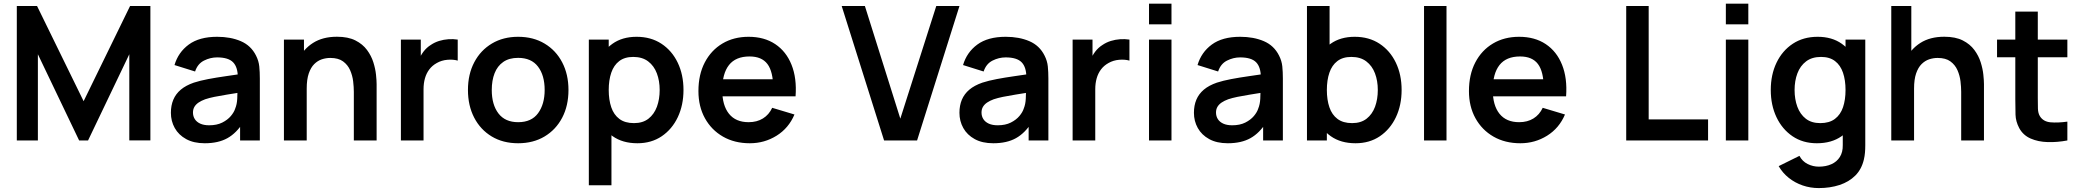

<svg xmlns="http://www.w3.org/2000/svg" viewBox="-20 -752 11136 1028"><path d="M182.8 0H70V-720H178.3L427.7 -210.2L676.5 -720H785.2V-0.2H672.3V-461.5L451.5 0H403.7L182.8 -461.5Z M1076.2 15Q1017.3 15 976.9 -7.2Q936.4 -29.4 915.7 -66.5Q895 -103.5 895 -148Q895 -187.2 908 -218.2Q921.1 -249.2 948.1 -272Q975.2 -294.8 1017.8 -309.5Q1050.7 -320.2 1094.2 -328.5Q1137.8 -336.8 1189.1 -344.1Q1240.4 -351.4 1296.7 -359.8L1253.3 -335.7Q1253.8 -391.6 1228.4 -418.1Q1203 -444.7 1142.3 -444.7Q1106 -444.7 1072 -427.5Q1038.1 -410.4 1024.5 -369.2L914.3 -403.7Q934.4 -472 990.8 -513.5Q1047.2 -555 1142.7 -555Q1214.8 -555 1269.3 -531.6Q1323.9 -508.2 1350.7 -454.5Q1365.2 -426.2 1368.2 -396.4Q1371.2 -366.7 1371.2 -331.3V0H1265.5V-117.2L1283 -97.8Q1246.5 -39.6 1197.7 -12.3Q1148.9 15 1076.2 15ZM1100 -81.2Q1141 -81.2 1169.9 -95.7Q1198.8 -110.2 1216.2 -131Q1233.5 -151.8 1239.3 -170.7Q1248.8 -193.7 1250.2 -223.4Q1251.7 -253.1 1251.7 -271.7L1288.7 -260.5Q1233.8 -251.8 1194.8 -245.4Q1155.8 -239.1 1127.9 -233.4Q1100.1 -227.7 1078.5 -220.5Q1057.8 -212.8 1043.2 -203Q1028.7 -193.1 1020.9 -180Q1013.2 -166.9 1013.2 -149.5Q1013.2 -129.8 1023 -114.3Q1032.9 -98.8 1052.2 -90Q1071.5 -81.2 1100 -81.2Z M1996.5 0H1874.5V-260.2Q1874.5 -285.2 1870.9 -316.2Q1867.2 -347.2 1854.7 -376Q1842.1 -404.8 1816.8 -423.3Q1791.6 -441.8 1748.3 -441.8Q1725.5 -441.8 1703 -434.4Q1680.6 -426.9 1662.4 -408.8Q1644.2 -390.7 1633.2 -358.8Q1622.2 -326.8 1622.2 -277.5L1550.7 -308.2Q1550.7 -376.9 1577.4 -433Q1604.2 -489.2 1656.1 -522.2Q1708 -555.3 1784.2 -555.3Q1843.9 -555.3 1883 -535.5Q1922 -515.7 1945 -484.5Q1968 -453.4 1979 -418.4Q1990 -383.3 1993.2 -352Q1996.5 -320.8 1996.5 -301.5ZM1622.2 0H1500.2V-540H1607.5V-372.5H1622.2Z M2247.7 0H2126.5V-540H2233V-408.5L2220 -425.5Q2230.2 -452.5 2246.9 -474.8Q2263.7 -497.2 2287 -511.7Q2306.9 -525.2 2331.1 -532.8Q2355.3 -540.2 2380.8 -542Q2406.3 -543.8 2430.7 -540V-427.5Q2406.3 -434.6 2375.3 -431.9Q2344.2 -429.2 2318.8 -414.7Q2294.1 -401.1 2278.4 -380.1Q2262.7 -359.2 2255.2 -332.4Q2247.7 -305.7 2247.7 -274.3Z M2754.2 15Q2672.9 15 2612.5 -21.5Q2552.1 -58 2518.8 -122.3Q2485.5 -186.6 2485.5 -270.2Q2485.5 -354.8 2519.5 -419Q2553.5 -483.2 2614 -519.1Q2674.4 -555 2754.2 -555Q2835.5 -555 2896.1 -518.5Q2956.8 -482.1 2990.2 -417.9Q3023.7 -353.7 3023.7 -270.2Q3023.7 -185.9 2990 -121.7Q2956.2 -57.4 2895.6 -21.2Q2834.9 15 2754.2 15ZM2754.2 -97.8Q2825.8 -97.8 2861 -146Q2896.2 -194.2 2896.2 -270.2Q2896.2 -348.6 2860.5 -395.4Q2824.8 -442.2 2754.2 -442.2Q2705.7 -442.2 2674.5 -420.3Q2643.2 -398.5 2628.1 -359.8Q2613 -321.2 2613 -270.2Q2613 -191.4 2648.8 -144.6Q2684.7 -97.8 2754.2 -97.8Z M3392.8 15Q3313.8 15 3260.5 -22.6Q3207.2 -60.2 3180.1 -124.7Q3153 -189.2 3153 -270.2Q3153 -351.3 3179.9 -415.8Q3206.8 -480.2 3259.2 -517.6Q3311.6 -555 3388.3 -555Q3465 -555 3521.4 -517.9Q3577.8 -480.8 3608.6 -416.5Q3639.5 -352.2 3639.5 -270.2Q3639.5 -189.2 3609 -124.6Q3578.4 -60.1 3523 -22.5Q3467.7 15 3392.8 15ZM3253.8 240H3132.7V-540H3239.2V-160.8H3253.8ZM3374.5 -92.8Q3421.6 -92.8 3452 -116.5Q3482.3 -140.2 3497.2 -180.4Q3512 -220.7 3512 -270.2Q3512 -319.2 3496.9 -359.3Q3481.8 -399.5 3450.4 -423.3Q3419 -447.2 3370.3 -447.2Q3324.4 -447.2 3295.4 -424.9Q3266.4 -402.7 3252.8 -362.7Q3239.2 -322.8 3239.2 -270.2Q3239.2 -217.8 3252.8 -177.7Q3266.3 -137.7 3296.2 -115.3Q3326 -92.8 3374.5 -92.8Z M3994.8 15Q3912.9 15 3851 -20.5Q3789.1 -56.1 3754.3 -119Q3719.5 -182 3719.5 -264.2Q3719.5 -352.7 3753.6 -417.9Q3787.8 -483.2 3848.2 -519.1Q3908.7 -555 3988.2 -555Q4071.9 -555 4130.7 -515.8Q4189.4 -476.7 4218 -405.2Q4246.7 -333.7 4239.6 -236.3H4120V-280.3Q4119.5 -368.5 4089 -409.1Q4058.5 -449.7 3993.2 -449.7Q3919.2 -449.7 3883.1 -403.8Q3847 -358 3847 -270Q3847 -187.8 3883.1 -142.8Q3919.2 -97.8 3988.2 -97.8Q4032.7 -97.8 4064.8 -117.7Q4097 -137.5 4114.5 -174.8L4233.7 -139Q4202.8 -65.8 4137.9 -25.4Q4073 15 3994.8 15ZM4180.7 -236.3H3809V-327.5H4180.7Z M4890.2 0H4713.5L4486.5 -720H4610.7L4800.5 -116.8L4993 -720H5117.2Z M5298.2 15Q5239.3 15 5198.9 -7.2Q5158.4 -29.4 5137.7 -66.5Q5117 -103.5 5117 -148Q5117 -187.2 5130 -218.2Q5143.1 -249.2 5170.1 -272Q5197.2 -294.8 5239.8 -309.5Q5272.7 -320.2 5316.2 -328.5Q5359.8 -336.8 5411.1 -344.1Q5462.4 -351.4 5518.7 -359.8L5475.3 -335.7Q5475.8 -391.6 5450.4 -418.1Q5425 -444.7 5364.3 -444.7Q5328 -444.7 5294 -427.5Q5260.1 -410.4 5246.5 -369.2L5136.3 -403.7Q5156.4 -472 5212.8 -513.5Q5269.2 -555 5364.7 -555Q5436.8 -555 5491.3 -531.6Q5545.9 -508.2 5572.7 -454.5Q5587.2 -426.2 5590.2 -396.4Q5593.2 -366.7 5593.2 -331.3V0H5487.5V-117.2L5505 -97.8Q5468.5 -39.6 5419.7 -12.3Q5370.9 15 5298.2 15ZM5322 -81.2Q5363 -81.2 5391.9 -95.7Q5420.8 -110.2 5438.2 -131Q5455.5 -151.8 5461.3 -170.7Q5470.8 -193.7 5472.2 -223.4Q5473.7 -253.1 5473.7 -271.7L5510.7 -260.5Q5455.8 -251.8 5416.8 -245.4Q5377.8 -239.1 5349.9 -233.4Q5322.1 -227.7 5300.5 -220.5Q5279.8 -212.8 5265.2 -203Q5250.7 -193.1 5242.9 -180Q5235.2 -166.9 5235.2 -149.5Q5235.2 -129.8 5245 -114.3Q5254.9 -98.8 5274.2 -90Q5293.5 -81.2 5322 -81.2Z M5844.2 0H5723V-540H5829.5V-408.5L5816.5 -425.5Q5826.7 -452.5 5843.4 -474.8Q5860.2 -497.2 5883.5 -511.7Q5903.4 -525.2 5927.6 -532.8Q5951.8 -540.2 5977.3 -542Q6002.8 -543.8 6027.2 -540V-427.5Q6002.8 -434.6 5971.8 -431.9Q5940.8 -429.2 5915.3 -414.7Q5890.6 -401.1 5874.9 -380.1Q5859.2 -359.2 5851.7 -332.4Q5844.2 -305.7 5844.2 -274.3Z M6252.3 -621.8H6132V-732.5H6252.3ZM6252.3 0H6132V-540H6252.3Z M6553.7 15Q6494.8 15 6454.4 -7.2Q6413.9 -29.4 6393.2 -66.5Q6372.5 -103.5 6372.5 -148Q6372.5 -187.2 6385.5 -218.2Q6398.6 -249.2 6425.6 -272Q6452.7 -294.8 6495.3 -309.5Q6528.2 -320.2 6571.7 -328.5Q6615.2 -336.8 6666.6 -344.1Q6717.9 -351.4 6774.2 -359.8L6730.8 -335.7Q6731.2 -391.6 6705.9 -418.1Q6680.5 -444.7 6619.8 -444.7Q6583.5 -444.7 6549.5 -427.5Q6515.6 -410.4 6502 -369.2L6391.8 -403.7Q6411.9 -472 6468.3 -513.5Q6524.7 -555 6620.2 -555Q6692.2 -555 6746.8 -531.6Q6801.4 -508.2 6828.2 -454.5Q6842.7 -426.2 6845.7 -396.4Q6848.7 -366.7 6848.7 -331.3V0H6743V-117.2L6760.5 -97.8Q6724 -39.6 6675.2 -12.3Q6626.4 15 6553.7 15ZM6577.5 -81.2Q6618.5 -81.2 6647.4 -95.7Q6676.3 -110.2 6693.7 -131Q6711 -151.8 6716.8 -170.7Q6726.2 -193.7 6727.7 -223.4Q6729.2 -253.1 6729.2 -271.7L6766.2 -260.5Q6711.3 -251.8 6672.3 -245.4Q6633.2 -239.1 6605.4 -233.4Q6577.6 -227.7 6556 -220.5Q6535.2 -212.8 6520.7 -203Q6506.2 -193.1 6498.4 -180Q6490.7 -166.9 6490.7 -149.5Q6490.7 -129.8 6500.5 -114.3Q6510.4 -98.8 6529.7 -90Q6549 -81.2 6577.5 -81.2Z M7237.8 15Q7158.8 15 7105.5 -22.6Q7052.2 -60.2 7025.1 -124.7Q6998 -189.2 6998 -270.2Q6998 -351.3 7024.9 -415.8Q7051.8 -480.2 7104.2 -517.6Q7156.6 -555 7233.3 -555Q7310 -555 7366.4 -517.9Q7422.8 -480.8 7453.6 -416.5Q7484.5 -352.2 7484.5 -270.2Q7484.5 -189.2 7454 -124.6Q7423.4 -60.1 7368 -22.5Q7312.7 15 7237.8 15ZM7084.2 0H6977.7V-720H7098.8V-379.2H7084.2ZM7219.5 -92.8Q7266.6 -92.8 7297 -116.5Q7327.3 -140.2 7342.2 -180.4Q7357 -220.7 7357 -270.2Q7357 -319.2 7341.9 -359.3Q7326.8 -399.5 7295.4 -423.3Q7264 -447.2 7215.3 -447.2Q7169.4 -447.2 7140.4 -424.9Q7111.4 -402.7 7097.8 -362.7Q7084.2 -322.8 7084.2 -270.2Q7084.2 -217.8 7097.8 -177.7Q7111.3 -137.7 7141.2 -115.3Q7171 -92.8 7219.5 -92.8Z M7724.8 0H7604.5V-720H7724.8Z M8120.3 15Q8038.4 15 7976.5 -20.5Q7914.6 -56.1 7879.8 -119Q7845 -182 7845 -264.2Q7845 -352.7 7879.1 -417.9Q7913.2 -483.2 7973.7 -519.1Q8034.2 -555 8113.7 -555Q8197.4 -555 8256.2 -515.8Q8314.9 -476.7 8343.5 -405.2Q8372.2 -333.7 8365.1 -236.3H8245.5V-280.3Q8245 -368.5 8214.5 -409.1Q8184 -449.7 8118.7 -449.7Q8044.8 -449.7 8008.6 -403.8Q7972.5 -358 7972.5 -270Q7972.5 -187.8 8008.6 -142.8Q8044.8 -97.8 8113.7 -97.8Q8158.2 -97.8 8190.3 -117.7Q8222.5 -137.5 8240 -174.8L8359.2 -139Q8328.2 -65.8 8263.4 -25.4Q8198.5 15 8120.3 15ZM8306.2 -236.3H7934.5V-327.5H8306.2Z M9125.3 0H8687V-720H8807.3V-112.8H9125.3Z M9340.8 -621.8H9220.5V-732.5H9340.8ZM9340.8 0H9220.5V-540H9340.8Z M9717.8 255Q9673 255 9631.8 240.9Q9590.7 226.8 9557.6 200.5Q9524.5 174.2 9503.3 137.5L9614.5 82.5Q9629.8 111.8 9658.2 126Q9686.6 140.3 9718.7 140.3Q9756.2 140.3 9785.5 127.2Q9814.8 114.2 9831 88.3Q9847.3 62.5 9846.5 24.2V-129.7H9861.3V-540H9967V25.8Q9967 46.6 9965.4 65.2Q9963.8 83.8 9959.5 102.2Q9947.3 154.3 9913.5 188.1Q9879.7 221.8 9829.3 238.4Q9779 255 9717.8 255ZM9707.7 15Q9632.8 15 9577.5 -22.5Q9522.1 -60.1 9491.5 -124.6Q9461 -189.2 9461 -270.2Q9461 -352.2 9491.9 -416.5Q9522.8 -480.8 9579.1 -517.9Q9635.5 -555 9712.2 -555Q9788.9 -555 9841.3 -517.6Q9893.7 -480.2 9920.6 -415.8Q9947.5 -351.3 9947.5 -270.2Q9947.5 -189.2 9920.4 -124.7Q9893.3 -60.2 9840 -22.6Q9786.7 15 9707.7 15ZM9726 -92.8Q9774.5 -92.8 9804.3 -115.3Q9834.2 -137.7 9847.8 -177.7Q9861.3 -217.8 9861.3 -270.2Q9861.3 -322.8 9847.7 -362.7Q9834.1 -402.7 9805.1 -424.9Q9776.1 -447.2 9730.2 -447.2Q9681.5 -447.2 9650.1 -423.3Q9618.7 -399.5 9603.6 -359.3Q9588.5 -319.2 9588.5 -270.2Q9588.5 -220.7 9603.3 -180.4Q9618.2 -140.2 9648.5 -116.5Q9678.9 -92.8 9726 -92.8Z M10602.5 0H10480.5V-260.2Q10480.5 -285.2 10476.9 -316.2Q10473.2 -347.2 10460.7 -376Q10448.1 -404.8 10422.8 -423.3Q10397.6 -441.8 10354.3 -441.8Q10331.5 -441.8 10309 -434.4Q10286.6 -426.9 10268.4 -408.8Q10250.2 -390.7 10239.2 -358.8Q10228.2 -326.8 10228.2 -277.5L10156.7 -308.2Q10156.7 -376.9 10183.4 -433Q10210.2 -489.2 10262.1 -522.2Q10314 -555.3 10390.2 -555.3Q10449.9 -555.3 10489 -535.5Q10528 -515.7 10551 -484.5Q10574 -453.4 10585 -418.4Q10596 -383.3 10599.2 -352Q10602.5 -320.8 10602.5 -301.5ZM10228.2 0H10106.2V-720H10213.5V-340.8H10228.2Z M11049 -100.8V0Q10995.6 10.2 10944.2 8.8Q10892.8 7.4 10852.5 -10.2Q10812.1 -27.8 10791.2 -66.3Q10772.5 -101.6 10771.4 -138Q10770.3 -174.4 10770.3 -220.7V-690H10890.7V-227.3Q10890.7 -195.2 10891.4 -170.6Q10892.2 -146 10901.7 -130.3Q10919.7 -100.6 10959.1 -97.1Q10998.5 -93.7 11049 -100.8ZM11049 -445.5H10672.5V-540H11049Z"/></svg>

Font: Manrope Variable Light
Style: Regular
Weight: 200
Designer: Mikhail Sharanda
Foundry: Mikhail Sharanda
Version: Version 4.505